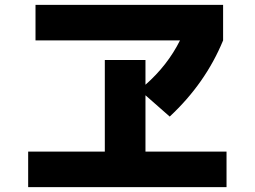

<svg xmlns="http://www.w3.org/2000/svg" viewBox="-20 -752 1040 784"><path d="M125 -587V-732H891V-587Q819 -412 673 -276L574 -363V-133H905V12H95V-133H408V-507H574V-406Q664 -485 715 -587Z"/></svg>

Font: Mplus 1p ExtraBold
Style: Regular
Weight: 800
Version: Version 1.061